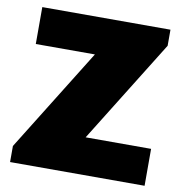

<svg xmlns="http://www.w3.org/2000/svg" viewBox="-78 -762 797 835"><g transform="rotate(10 320.5 -344.0)"><path d="M21 0V-71L303 -525H42V-688H608V-617L326 -163H615V0Z"/></g></svg>

Font: Archivo SemiCondensed Black
Style: Regular
Weight: 900
Width: 4
Designer: Hector Gatti
Foundry: Omnibus-Type
Version: Version 2.001